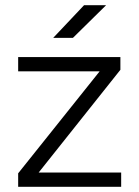

<svg xmlns="http://www.w3.org/2000/svg" viewBox="-20 -720 537 740"><path d="M50 0V-52L364 -445H50V-500H444V-451L129 -55H447V0ZM185 -574 304 -700H389L261 -574Z"/></svg>

Font: Figtree Light Light
Style: Regular
Weight: 300
Version: Version 2.001;gftools[0.9.30]